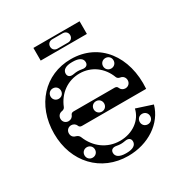

<svg xmlns="http://www.w3.org/2000/svg" viewBox="-155 -762 850 893"><g transform="rotate(-30 270.0 -316.0)"><path d="M280 12C388 12 478 -48 502 -136L416 -164C404 -108 350 -68 282 -68C213 -68 158 -110 133 -173C130 -181 123 -187 112 -190C100 -193 92 -203 92 -217C92 -233 104 -245 120 -245C132 -245 142 -238 146 -228C148 -221 154 -217 162 -217H507C519 -385 425 -512 272 -512C132 -512 32 -403 32 -250C32 -97 135 12 280 12ZM120 -267C104 -267 92 -279 92 -295C92 -310 102 -321 116 -323C124 -324 131 -329 133 -335C157 -395 209 -434 274 -434C337 -434 389 -396 412 -335C414 -329 421 -324 429 -323C443 -321 453 -310 453 -295C453 -279 441 -267 425 -267C413 -267 403 -274 399 -284C397 -291 391 -295 383 -295H162C154 -295 148 -291 146 -284C142 -274 132 -267 120 -267ZM132 -64C116 -64 104 -76 104 -92C104 -108 116 -120 132 -120C148 -120 160 -108 160 -92C160 -76 148 -64 132 -64ZM224 -36C224 -52 236 -60 256 -56C272 -53 284 -53 300 -56C320 -60 332 -52 332 -36C332 -16 314 -4 280 -4H276C242 -4 224 -16 224 -36ZM432 -70C416 -70 404 -82 404 -98C404 -114 416 -126 432 -126C448 -126 460 -114 460 -98C460 -82 448 -70 432 -70ZM132 -380C116 -380 104 -392 104 -408C104 -424 116 -436 132 -436C148 -436 160 -424 160 -408C160 -392 148 -380 132 -380ZM218 -465C218 -485 236 -497 270 -497H274C308 -497 326 -485 326 -465C326 -449 314 -441 294 -445C278 -448 266 -448 250 -445C230 -441 218 -449 218 -465ZM414 -380C398 -380 386 -392 386 -408C386 -424 398 -436 414 -436C430 -436 442 -424 442 -408C442 -392 430 -380 414 -380ZM276 -228C260 -228 248 -240 248 -256C248 -272 260 -284 276 -284C292 -284 304 -272 304 -256C304 -240 292 -228 276 -228ZM148 -576H396V-644H148ZM218 -610C218 -625 229 -635 244 -635H300C315 -635 326 -625 326 -610C326 -595 315 -585 300 -585H244C229 -585 218 -595 218 -610Z"/></g></svg>

Font: Apfel Grotezk Brukt
Style: Regular
Weight: 300
Designer: Luigi Gorlero
Foundry: © 2023, Luigi Gorlero & Collletttivo
Version: Version 2.000;Glyphs 3.2 (3217)